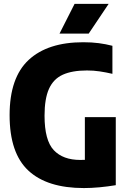

<svg xmlns="http://www.w3.org/2000/svg" viewBox="-20 -970 668 1000"><path d="M417 9.5Q225.5 9.5 127.8 -81.5Q30 -172.5 30 -370Q30 -565.5 129.2 -657.8Q228.5 -750 413.5 -750Q458.5 -750 494.5 -745.2Q530.5 -740.5 565.5 -731.5V-585.5Q531 -593.5 499.2 -598.2Q467.5 -603 433 -603Q356 -603 307.2 -581Q258.5 -559 235.2 -507.5Q212 -456 212 -367.5Q212 -239 260 -188Q308 -137 398 -137Q410 -137 422 -137.5V-360H583V-5.5Q541 1.5 498.2 5.5Q455.5 9.5 417 9.5ZM290 -795 368.5 -950H546L442 -795Z"/></svg>

Font: Encode Sans Cnd XBd
Style: Regular
Weight: 800
Width: 3
Designer: Multiple Designers
Foundry: Impallari Type
Version: Version 3.002; ttfautohint (v1.8.3) -l 8 -r 50 -G 200 -x 14 